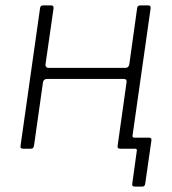

<svg xmlns="http://www.w3.org/2000/svg" viewBox="-20 -550 637 710"><path d="M479 140Q467 140 469 130L486 7Q487 0 480 0H435L441 -41H469L470 -49Q469 -41 477 -41H531Q541 -41 540 -31L517 129Q516 135 513.5 137.5Q511 140 505 140ZM67 0Q60 0 57.5 -2.5Q55 -5 56 -11L128 -519Q129 -530 139 -530H170Q179 -530 178 -519L148 -310Q148 -306 151 -302.5Q154 -299 158 -299H444Q450 -299 453.5 -302.5Q457 -306 458 -311L487 -519Q488 -530 498 -530H529Q538 -530 537 -519L465 -13Q464 -6 461.5 -3Q459 0 451 0H426Q419 0 416.5 -2.5Q414 -5 415 -11L448 -246Q449 -252 446.5 -255Q444 -258 438 -258H152Q148 -258 144 -255Q140 -252 139 -246L106 -13Q105 -6 102.5 -3Q100 0 92 0Z"/></svg>

Font: Libre Franklin ExtraLight
Style: Italic
Weight: 250
Italic angle: -8°
Designer: Pablo Impallari, Rodrigo Fuenzalida, Nhung Nguyen
Foundry: Impallari Type
Version: Version 3.000